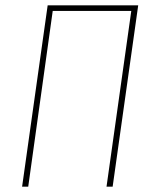

<svg xmlns="http://www.w3.org/2000/svg" viewBox="-20 -701 580 721"><path d="M499 -681 403 0H380L473 -660H178L86 0H63L159 -681Z"/></svg>

Font: Fira Sans Extra Condensed Thin
Style: Italic
Weight: 250
Width: 3
Italic angle: -8°
Designer: Carrois Corporate & Edenspiekermann AG
Foundry: Carrois Corporate GbR & Edenspiekermann AG
Version: Version 4.203